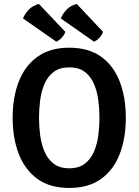

<svg xmlns="http://www.w3.org/2000/svg" viewBox="-20 -938 702 972"><path d="M44 -342Q44 -445.5 75.2 -525.5Q106.5 -605.5 170 -651Q233.5 -696.5 330.5 -696.5Q428.5 -696.5 492 -650.8Q555.5 -605 586.2 -524.8Q617 -444.5 617 -342Q617 -238.5 586 -158Q555 -77.5 491.5 -32Q428 13.5 330.5 13.5Q232.5 13.5 169.2 -32.5Q106 -78.5 75 -158.8Q44 -239 44 -342ZM177.5 -342Q177.5 -299 183.2 -254Q189 -209 205 -171Q221 -133 251.5 -109.5Q282 -86 330.5 -86Q379.5 -86 409.8 -109.5Q440 -133 456 -171Q472 -209 477.8 -254Q483.5 -299 483.5 -342Q483.5 -385 477.8 -429.8Q472 -474.5 456 -512.5Q440 -550.5 409.8 -573.8Q379.5 -597 330.5 -597Q282 -597 251.5 -573.8Q221 -550.5 205 -512.5Q189 -474.5 183.2 -429.8Q177.5 -385 177.5 -342ZM177 -918 310.5 -777Q306 -761.5 292.5 -747.2Q279 -733 265 -727L96.5 -844.5Q106 -869.5 126.5 -890Q147 -910.5 177 -918ZM368.5 -918 501.5 -777Q497.5 -762 484 -747.5Q470.5 -733 456 -727L288 -844.5Q297.5 -869.5 318 -890Q338.5 -910.5 368.5 -918Z"/></svg>

Font: Signika Negative SemiBold
Style: Regular
Weight: 600
Designer: Anna Giedryś
Foundry: Anna Giedryś
Version: Version 2.000; ttfautohint (v1.8.3) -l 8 -r 50 -G 200 -x 9 -